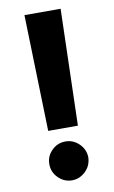

<svg xmlns="http://www.w3.org/2000/svg" viewBox="-85 -773 493 827"><g transform="rotate(-10 162.0 -359.0)"><path d="M83 -727.1H241.2L227.1 -218.3H97.2ZM162.1 9.3Q127.4 9.3 102.1 -16.1Q76.7 -41.5 77.1 -76.2Q76.7 -110.4 102.1 -135.7Q127 -160.6 162.1 -160.6Q196.3 -160.6 221.7 -135.7Q246.6 -111.3 247.6 -76.2Q246.6 -51.8 235.4 -33.2Q222.7 -13.2 204.1 -2.4Q185.1 9.3 162.1 9.3Z"/></g></svg>

Font: My Font
Style: Bold
Weight: 500
Designer: Rasmus Andersson
Foundry: rsms
Version: Version 0.001